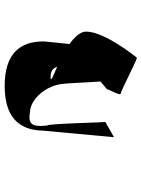

<svg xmlns="http://www.w3.org/2000/svg" viewBox="88 -986 604 820"><g transform="rotate(90 390.0 -576.0)"><path d="M115 -642C115 -617 138 -592 168 -571C162 -512 157 -464 157 -464C155 -354 215 -294 347 -294C475 -294 536 -350 538 -458L566 -761L501 -724C503 -719 508 -476 516 -476C524 -406 507 -394 459 -402C405 -403 343 -470 338 -546C336 -550 333 -634 328 -703L361 -731C361 -738 392 -790 379 -790C367 -790 226 -865 226 -858C226 -858 115 -722 115 -642ZM265 -518C308 -500 335 -490 307 -490C283 -490 271 -501 265 -518Z"/></g></svg>

Font: Ampere
Style: SCExt
Weight: 400
Version: Version 1